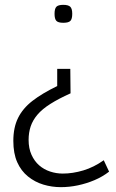

<svg xmlns="http://www.w3.org/2000/svg" viewBox="-20 -555 477 792"><path d="M270 -271 271 -170Q222 -148 188 -126.5Q154 -105 134.5 -82Q115 -59 106.5 -33.5Q98 -8 98 22Q98 57 110 83.5Q122 110 141.5 127Q161 144 186.5 152.5Q212 161 239 161Q280 161 323.5 148Q367 135 408 106L430 153Q403 174 370 188Q337 202 301.5 209.5Q266 217 231 217Q194 217 159 206.5Q124 196 95.5 173Q67 150 51 114Q35 78 35 26Q35 -29 54.5 -68.5Q74 -108 114 -139Q154 -170 216 -200V-271ZM278 -498Q278 -477 270.5 -469Q263 -461 241 -461Q220 -461 212.5 -469Q205 -477 205 -498Q205 -519 212.5 -527Q220 -535 241 -535Q262 -535 270 -527Q278 -519 278 -498Z"/></svg>

Font: Georama ExtraCondensed Thin Light
Style: Regular
Weight: 300
Version: Version 1.001